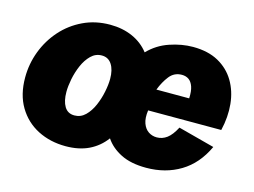

<svg xmlns="http://www.w3.org/2000/svg" viewBox="-80 -676 1091 826"><g transform="rotate(15 465.0 -263.5)"><path d="M266.6 13.7Q197.8 13.7 142.3 -14.6Q86.9 -43 54.7 -96.9Q22.5 -150.9 22.5 -227.1Q22.5 -288.1 43.9 -344.5Q65.4 -400.9 104.7 -445.1Q144 -489.3 198.2 -515.1Q252.4 -541 317.9 -541Q373.5 -541 418 -521.2Q462.4 -501.5 491.2 -464.4Q530.3 -504.9 583.5 -522.9Q636.7 -541 687 -541Q753.9 -541 800.3 -515.4Q846.7 -489.7 873 -445.6Q899.4 -401.4 905 -345Q910.6 -288.6 896 -227.1H570.3Q565.4 -191.9 573.7 -169.2Q582 -146.5 598.6 -135.5Q615.2 -124.5 635.7 -124.5Q660.2 -124.5 680.7 -139.6Q701.2 -154.8 719.7 -190.4L881.8 -147.5Q844.2 -66.4 777.8 -26.4Q711.4 13.7 625 13.7Q557.1 13.7 512.2 -9Q467.3 -31.7 442.9 -68.4Q413.1 -28.3 369.4 -7.3Q325.7 13.7 266.6 13.7ZM269 -124Q296.9 -124 317.4 -144Q337.9 -164.1 351.1 -194.6Q364.3 -225.1 370.8 -257.6Q377.4 -290 377.4 -315.4Q377.4 -356 361.8 -379.9Q346.2 -403.8 317.4 -403.8Q289.6 -403.8 269.3 -383.8Q249 -363.8 235.8 -333.5Q222.7 -303.2 216.3 -270.8Q210 -238.3 210 -213.4Q210 -172.4 224.6 -148.2Q239.3 -124 269 -124ZM581.5 -322.8H727.5Q729 -355 722.2 -374.8Q715.3 -394.5 702.4 -403.6Q689.5 -412.6 671.4 -412.6Q637.2 -412.6 616.2 -385.7Q595.2 -358.9 581.5 -322.8Z"/></g></svg>

Font: Schibsted Grotesk Black
Style: Italic
Weight: 900
Italic angle: -12°
Designer: Bakken & Baeck AS, Henrik Kongsvoll
Foundry: Schibsted ASA
Version: Version 1.100;gftools[0.9.25]